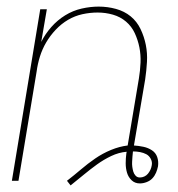

<svg xmlns="http://www.w3.org/2000/svg" viewBox="-20 -548 540 582"><path d="M194 14 183 0Q205 -17 225.5 -34.5Q246 -52 268.5 -67.5Q291 -83 316.5 -93.5Q342 -104 367 -107L401 -310Q405 -334 406 -358Q407 -382 402.5 -404.5Q398 -427 388.5 -447.5Q379 -468 362 -482.5Q345 -497 322.5 -503.5Q300 -510 276 -510Q253 -510 230 -505Q207 -500 186.5 -488Q166 -476 149 -458Q132 -440 120 -419.5Q108 -399 101 -376.5Q94 -354 91 -331L36 0H16L102 -520H122L105 -421Q117 -445 135.5 -466Q154 -487 177.5 -501.5Q201 -516 227.5 -522Q254 -528 279 -528Q306 -528 331.5 -521Q357 -514 376 -498.5Q395 -483 406 -460Q417 -437 422 -412Q427 -387 425.5 -360.5Q424 -334 420 -307L386 -107Q401 -106 415 -103Q429 -100 440.5 -92.5Q452 -85 456.5 -72Q461 -59 459 -44Q457 -34 453 -24.5Q449 -15 442 -7.5Q435 0 424.5 4Q414 8 404 8Q389 8 379 -1.5Q369 -11 365 -24.5Q361 -38 361 -53Q361 -68 363 -83L364 -88Q340 -86 317 -75Q294 -64 274 -49.5Q254 -35 234 -18.5Q214 -2 194 14ZM404 -10Q411 -10 417.5 -13Q424 -16 428.5 -21.5Q433 -27 436 -33.5Q439 -40 440 -47Q442 -57 437 -66.5Q432 -76 423.5 -80.5Q415 -85 404.5 -87Q394 -89 383 -89Q382 -81 381.5 -73.5Q381 -66 380.5 -58Q380 -50 381 -42.5Q382 -35 384 -28Q386 -21 391 -15.5Q396 -10 404 -10Z"/></svg>

Font: Iosevka Term Curly Thin
Style: Italic
Weight: 100
Italic angle: -9°
Designer: Belleve Invis
Foundry: Belleve Invis
Version: Version 32.3.0